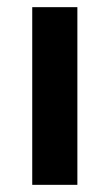

<svg xmlns="http://www.w3.org/2000/svg" viewBox="-20 -516 306 536"><path d="M70 0V-496H196V0Z"/></svg>

Font: Space Grotesk Light
Style: Bold
Weight: 700
Version: Version 2.000